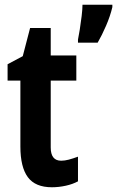

<svg xmlns="http://www.w3.org/2000/svg" viewBox="-20 -780 494 810"><path d="M238 -102Q253 -102 270 -106.5Q287 -111 309 -119V-15Q287 -3 257.5 3.5Q228 10 199 10Q129 10 97.5 -32.5Q66 -75 66 -162V-440H12V-509L76 -543L107 -662H194V-546H302V-440H194V-158Q194 -102 238 -102ZM454 -750Q445 -712 427.5 -671.5Q410 -631 392 -600H309V-613Q312 -627 316.5 -655Q321 -683 324.5 -712.5Q328 -742 328 -760H454Z"/></svg>

Font: Noto Sans Telugu ExtraCondensed
Style: Bold
Weight: 700
Width: 2
Designer: Jelle Bosma - Monotype Design Team
Foundry: Monotype Imaging Inc.
Version: Version 2.005; ttfautohint (v1.8.4.7-5d5b)